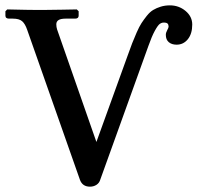

<svg xmlns="http://www.w3.org/2000/svg" viewBox="-24 -681 746 713"><path d="M450.2 -475.1Q460.4 -503.9 467 -520.8Q473.6 -537.6 483.4 -560.1Q493.2 -582.5 501.5 -595.2Q509.8 -607.9 521.2 -622.3Q532.7 -636.7 544.9 -644Q557.1 -651.4 572.8 -656.2Q588.4 -661.1 606.9 -661.1Q640.1 -661.1 665 -640.4Q689.9 -619.6 689.9 -589.8Q689.9 -555.7 673.6 -535.4Q657.2 -515.1 631.8 -515.1Q613.8 -515.1 602.8 -524.4Q591.8 -533.7 591.8 -551.8Q591.8 -559.6 596.9 -568.8Q602.1 -578.1 602.1 -582Q602.1 -589.4 598.4 -593.3Q594.7 -597.2 584 -597.2Q576.2 -597.2 569.1 -592Q562 -586.9 550.8 -566.4Q539.6 -545.9 526.9 -509.8L348.1 -13.2Q344.7 -1.5 334.2 5.4Q323.7 12.2 310.1 12.2Q282.2 12.2 272.9 -13.2L77.1 -569.8Q69.3 -592.8 58.1 -602.3Q46.9 -611.8 23.9 -611.8H9.8Q-3.9 -611.8 -3.9 -623V-639.2L2.9 -646Q4.9 -646 25.4 -645.5Q45.9 -645 73.2 -644.5Q100.6 -644 119.1 -644H132.8Q154.8 -644 207.5 -645Q260.3 -646 261.2 -646L268.1 -639.2V-623Q268.1 -611.8 254.9 -611.8H219.2Q185.1 -611.8 185.1 -590.8Q185.1 -580.6 188 -571.8L334 -153.8Z"/></svg>

Font: Common Serif SemiBold
Style: Regular
Weight: 600
Designer: Philipp H. Poll, Khaled Hosny
Foundry: Stefan Peev, Context Ltd.
Version: Version 1.026